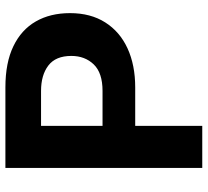

<svg xmlns="http://www.w3.org/2000/svg" viewBox="-49 -720 769 711"><g transform="rotate(-90 335.5 -364.5)"><path d="M69 0V-729H367.4Q458.9 -729 519.9 -699.4Q581 -669.9 611.7 -616.2Q642.4 -562.6 642.4 -489.7Q642.4 -413.4 608 -359.3Q573.6 -305.1 511.8 -276.7Q450 -248.3 367.1 -248.3H210.9V-369.3H354.4Q421.1 -369.3 452.5 -401.9Q483.9 -434.6 483.9 -484.7Q483.9 -542.9 448.4 -569.9Q413 -597 354.4 -597H205.1L224.9 -616.1V0Z"/></g></svg>

Font: Mona Sans ExtraLight
Style: Regular
Weight: 200
Designer: Deni Anggara
Foundry: GitHub
Version: Version 2.000